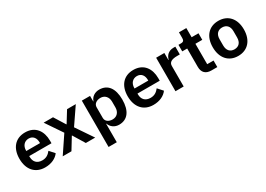

<svg xmlns="http://www.w3.org/2000/svg" viewBox="-4 -1528 3583 2591"><g transform="rotate(-30 1787.5 -232.5)"><path d="M285 12C382 12 458 -25 501 -84L432 -161C400 -120 362 -90 299 -90C215 -90 172 -141 172 -216V-229H519V-271C519 -414 444 -534 281 -534C128 -534 39 -427 39 -262C39 -95 131 12 285 12ZM283 -438C349 -438 386 -389 386 -317V-308H172V-316C172 -388 216 -438 283 -438Z M562 0H698L808 -180H812L922 0H1068L890 -263L1067 -522H931L824 -349H820L712 -522H566L740 -265Z M1161 200H1289V-87H1293C1313 -28 1368 12 1437 12C1569 12 1642 -87 1642 -262C1642 -436 1569 -534 1437 -534C1368 -534 1312 -496 1293 -436H1289V-522H1161ZM1396 -94C1335 -94 1289 -125 1289 -179V-345C1289 -396 1335 -429 1396 -429C1462 -429 1508 -380 1508 -306V-216C1508 -142 1462 -94 1396 -94Z M1972 12C2069 12 2145 -25 2188 -84L2119 -161C2087 -120 2049 -90 1986 -90C1902 -90 1859 -141 1859 -216V-229H2206V-271C2206 -414 2131 -534 1968 -534C1815 -534 1726 -427 1726 -262C1726 -95 1818 12 1972 12ZM1970 -438C2036 -438 2073 -389 2073 -317V-308H1859V-316C1859 -388 1903 -438 1970 -438Z M2447 0V-320C2447 -377 2492 -401 2578 -401H2618V-522H2590C2507 -522 2465 -469 2452 -414H2447V-522H2319V0Z M2879 0H2971V-102H2872V-420H2979V-522H2872V-665H2757V-576C2757 -540 2745 -522 2707 -522H2667V-420H2744V-133C2744 -48 2791 0 2879 0Z M3293 12C3443 12 3536 -94 3536 -262C3536 -429 3443 -534 3293 -534C3144 -534 3051 -429 3051 -262C3051 -94 3144 12 3293 12ZM3293 -91C3227 -91 3185 -134 3185 -213V-310C3185 -388 3227 -431 3293 -431C3360 -431 3402 -388 3402 -310V-213C3402 -134 3360 -91 3293 -91Z"/></g></svg>

Font: IBM Plex Devanagari Medium
Style: Regular
Weight: 600
Designer: Mike Abbink, Paul van der Laan, Pieter van Rosmalen, Erin McLaughlin
Foundry: Bold Monday
Version: Version 1.0